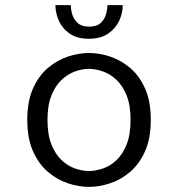

<svg xmlns="http://www.w3.org/2000/svg" viewBox="-20 -719 690 750"><path d="M327.5 11Q287.5 11 245.2 -3Q203 -17 167 -47.8Q131 -78.5 108.8 -128.5Q86.5 -178.5 86.5 -251Q86.5 -323 108.8 -373Q131 -423 167 -453.5Q203 -484 245.2 -498Q287.5 -512 327.5 -512Q368 -512 410.2 -498Q452.5 -484 488.5 -453.5Q524.5 -423 546.8 -373Q569 -323 569 -251Q569 -178.5 546.8 -128.5Q524.5 -78.5 488.5 -47.8Q452.5 -17 410.2 -3Q368 11 327.5 11ZM327.5 -51Q353.5 -51 382 -60.8Q410.5 -70.5 435 -93.5Q459.5 -116.5 474.8 -155Q490 -193.5 490 -251Q490 -307.5 474.8 -345.8Q459.5 -384 435 -407Q410.5 -430 382 -440Q353.5 -450 327.5 -450Q301.5 -450 273.2 -440Q245 -430 220.5 -407Q196 -384 180.8 -345.8Q165.5 -307.5 165.5 -251Q165.5 -193.5 180.8 -155Q196 -116.5 220.5 -93.5Q245 -70.5 273.2 -60.8Q301.5 -51 327.5 -51ZM327 -567.5Q281.5 -567.5 252.5 -587.5Q223.5 -607.5 210 -637.8Q196.5 -668 196.5 -699H256.5Q256.5 -682.5 262.2 -663Q268 -643.5 283.5 -629.2Q299 -615 328 -615Q358 -615 373.2 -629.2Q388.5 -643.5 394 -663Q399.5 -682.5 399.5 -699H459.5Q459.5 -668 445.5 -637.8Q431.5 -607.5 402.2 -587.5Q373 -567.5 327 -567.5Z"/></svg>

Font: Trispace Light
Style: Regular
Weight: 300
Designer: Tyler Finck
Foundry: Etcetera Type Company
Version: Version 1.210; ttfautohint (v1.8.3)